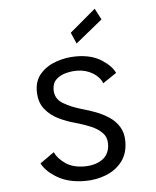

<svg xmlns="http://www.w3.org/2000/svg" viewBox="-52 -748 654 804"><g transform="rotate(-5 275.0 -346.5)"><path d="M274 11Q205.5 11 158.8 -16Q112 -43 93.5 -78.5L153 -120.5Q164.5 -94 196 -72Q227.5 -50 275.5 -50Q323 -50 352.8 -71.8Q382.5 -93.5 382.5 -137Q382.5 -164 364.8 -182.2Q347 -200.5 317.5 -213Q288 -225.5 253.5 -235Q219 -244 184.8 -260.5Q150.5 -277 127.5 -306Q104.5 -335 104.5 -381Q104.5 -426 130.8 -455Q157 -484 197.5 -498Q238 -512 280.5 -512Q345 -512 386.8 -485.2Q428.5 -458.5 442 -428.5L384.5 -390Q374.5 -416.5 345.2 -434.2Q316 -452 278 -452Q256 -452 232 -445.8Q208 -439.5 191.5 -424Q175 -408.5 175 -380.5Q175 -343 208 -323Q241 -303 288.5 -289.5Q314.5 -282.5 343.5 -271.5Q372.5 -260.5 398 -243.8Q423.5 -227 439.5 -201.5Q455.5 -176 455.5 -140Q455.5 -89 429.8 -55.5Q404 -22 362.5 -5.5Q321 11 274 11ZM288 -565.5 267.5 -612.5 376 -704 400.5 -657Z"/></g></svg>

Font: Trispace SemiCondensed Light
Style: Regular
Weight: 300
Width: 4
Designer: Tyler Finck
Foundry: Etcetera Type Company
Version: Version 1.210; ttfautohint (v1.8.3)